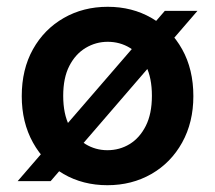

<svg xmlns="http://www.w3.org/2000/svg" viewBox="-20 -533 633 565"><path d="M32 0 465 -501H561L129 0ZM296 12Q224 12 167 -21Q110 -54 77 -113.5Q44 -173 44 -250Q44 -329 77 -388Q110 -447 167.5 -480Q225 -513 297 -513Q369 -513 426 -480Q483 -447 516 -388Q549 -329 549 -250Q549 -173 516 -113.5Q483 -54 425.5 -21Q368 12 296 12ZM296 -91Q332 -91 361.5 -109Q391 -127 409 -162.5Q427 -198 427 -251Q427 -304 409.5 -339Q392 -374 362.5 -392Q333 -410 297 -410Q262 -410 232 -392Q202 -374 184 -339Q166 -304 166 -251Q166 -198 184 -162.5Q202 -127 231.5 -109Q261 -91 296 -91Z"/></svg>

Font: DM Sans 17pt SemiBold
Style: Regular
Weight: 600
Version: Version 4.004;gftools[0.9.30]